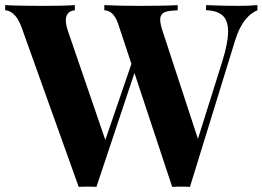

<svg xmlns="http://www.w3.org/2000/svg" viewBox="-32 -728 1025 750"><path d="M897.5 -705.1Q919.4 -705.1 939 -705.8Q958.5 -706.5 973.6 -708V-688Q962.9 -683.6 951.2 -675.3Q939.5 -667 927.7 -652.8Q916 -638.7 905.5 -618.2Q895 -597.7 886.2 -569.3L710 2Q701.7 1.5 692.9 1.2Q684.1 1 674.8 1Q665.5 1 657.2 1.2Q648.9 1.5 640.6 2L493.2 -442.9L344.7 2Q336.4 1.5 327.6 1.2Q318.8 1 309.6 1Q300.3 1 292 1.2Q283.7 1.5 275.4 2L51.3 -624Q44.4 -642.1 36.6 -654.3Q28.8 -666.5 20.3 -673.8Q11.7 -681.2 3.7 -684.3Q-4.4 -687.5 -11.7 -688V-708Q2.9 -707 21 -706.5Q39.1 -706.1 58.6 -705.8Q78.1 -705.6 98.1 -705.3Q118.2 -705.1 137.2 -705.1Q177.2 -705.1 208.7 -705.8Q240.2 -706.5 260.3 -708V-688Q240.7 -685.5 232.9 -675Q225.1 -664.6 225.1 -648.9Q225.1 -639.2 227.5 -627.9Q230 -616.7 234.4 -604L379.4 -181.2L481.4 -478.5L429.7 -634.3Q424.3 -649.9 418.2 -659.9Q412.1 -669.9 405.3 -676Q398.4 -682.1 390.9 -684.8Q383.3 -687.5 375.5 -688V-708Q403.3 -706.5 441.4 -705.8Q479.5 -705.1 518.1 -705.1Q562.5 -705.1 600.3 -705.8Q638.2 -706.5 662.1 -708V-688Q645 -687 632.3 -685.5Q619.6 -684.1 611.1 -680.2Q602.5 -676.3 598.1 -669.2Q593.8 -662.1 593.8 -650.9Q593.8 -633.8 604 -604L741.2 -185.5L836.4 -488.3Q858.9 -560.5 858.9 -604.5Q858.9 -649.4 836.7 -668.2Q814.5 -687 772.9 -688V-708Q806.6 -706.5 836.4 -705.8Q866.2 -705.1 897.5 -705.1Z"/></svg>

Font: SVN-Playfair Display
Style: Bold
Weight: 700
Designer: Claus Eggers Sørensen
Foundry: Claus Eggers Sørensen
Version: Version 1.004;PS 001.004;hotconv 1.0.70;makeotf.lib2.5.58329